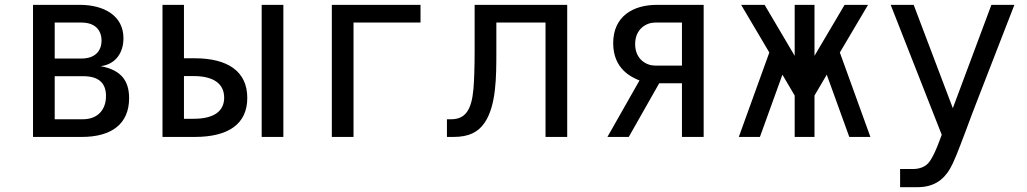

<svg xmlns="http://www.w3.org/2000/svg" viewBox="-20 -567 4254 795"><path d="M116.7 0H318.4C444.3 0 514.6 -55.7 514.6 -160.6C514.6 -230.5 483.4 -277.3 396.5 -293C460.9 -300.8 491.2 -351.1 491.2 -408.7C491.2 -502.4 410.2 -546.9 310.5 -546.9H116.7ZM206.5 -324.7V-473.6H317.4C373.5 -473.6 400.4 -442.4 400.4 -398.9C400.4 -355.5 373 -324.7 317.9 -324.7ZM206.5 -73.2V-251.5H325.2C393.6 -251.5 418.9 -218.3 418.9 -169.4C418.9 -113.3 385.3 -73.2 323.2 -73.2Z M652.8 0H786.1C925.3 0 1003.9 -53.2 1003.9 -161.6C1003.9 -272 922.4 -325.7 786.1 -325.7H741.7V-546.9H652.8ZM1063.5 0H1153.3V-546.9H1063.5ZM741.7 -75.2V-252H782.2C861.3 -252 908.2 -222.2 908.2 -162.6C908.2 -104 862.3 -75.2 782.2 -75.2Z M1354 0H1443.8V-473.6H1721.2V-546.9H1354Z M1830.6 0H1857.4C1921.4 0 1959 -19.5 1985.4 -57.1C2035.2 -127.9 2035.2 -250 2035.2 -354V-473.6H2238.8V0H2328.6V-546.9H1945.3V-352.5C1945.3 -294.9 1943.4 -232.9 1940.4 -199.2C1932.6 -110.4 1906.2 -73.2 1847.7 -73.2H1830.6Z M2495.1 0H2583.5L2709.5 -222.2H2803.7V0H2893.6V-546.9H2699.7C2602.1 -546.9 2519 -500 2519 -388.2C2519 -280.8 2595.2 -247.1 2627.9 -233.9ZM2692.4 -295.4C2656.7 -295.4 2609.9 -321.3 2609.9 -384.3C2609.9 -447.3 2656.2 -473.6 2692.9 -473.6H2803.7V-295.4Z M3039.1 0H3126.5L3219.7 -257.8L3270.5 -171.4V0H3352.5V-171.4L3403.3 -257.8L3496.6 0H3584L3457.5 -349.6L3574.2 -546.9H3477.1L3352.5 -335.9V-546.9H3270.5V-335.9L3146 -546.9H3048.8L3165.5 -349.6Z M3707 208H3779.3C3843.8 208 3885.3 180.2 3913.6 131.8C3928.7 106 3945.3 64 3979 -25.4C4007.8 -102.1 3999.5 -82 4036.1 -175.8L4180.2 -546.9H4085L3925.3 -119.1L3763.2 -546.9H3668L3879.4 -8.8C3854 62 3836.4 95.2 3822.3 109.9C3809.6 123 3789.1 132.8 3760.3 132.8H3707Z"/></svg>

Font: Hack
Style: Regular
Weight: 400
Monospace: yes
Designer: Christopher Simpkins
Foundry: Christopher Simpkins
Version: Version 2.010